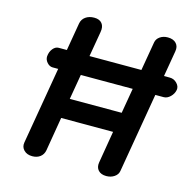

<svg xmlns="http://www.w3.org/2000/svg" viewBox="-129 -1059 1198 1190"><g transform="rotate(15 470.5 -464.5)"><path d="M180.5 0Q146.5 0 126.8 -20Q107 -40 112 -69.5L248.5 -870Q253.5 -897.5 275.8 -913.2Q298 -929 331 -929Q365 -929 381.2 -908.8Q397.5 -888.5 391 -853L314 -403.5H647L728 -876.5Q732 -900 753 -914.5Q774 -929 803 -929Q838.5 -929 857 -909.2Q875.5 -889.5 869.5 -857L732.5 -52.5Q728.5 -29.5 706.8 -14.8Q685 0 655.5 0Q621.5 0 604 -19.2Q586.5 -38.5 591.5 -69.5L626 -275.5H293L256.5 -58Q251.5 -31 231.2 -15.5Q211 0 180.5 0ZM160.5 -564.5Q140.5 -564.5 124.5 -582.8Q108.5 -601 110 -622.5Q112.5 -652 128.8 -671.8Q145 -691.5 165.5 -691.5H879Q905.5 -691.5 924.8 -671.5Q944 -651.5 940 -628.5Q935 -602.5 915.2 -583.5Q895.5 -564.5 873 -564.5Z"/></g></svg>

Font: Edu VIC WA NT Hand
Style: Regular
Weight: 400
Designer: Tina and Corey Anderson, Eben Sorkin, Mirko Velimirovic
Foundry: Google for Education
Version: Version 1.000